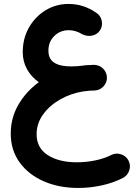

<svg xmlns="http://www.w3.org/2000/svg" viewBox="-20 -620 689 968"><path d="M34.2 53.2Q34.2 -25.9 73 -92.5Q111.8 -159.2 175.8 -205.6Q138.2 -231.9 116.5 -270.5Q94.7 -309.1 94.7 -357.4Q94.7 -426.3 126 -481.2Q157.2 -536.1 209.7 -568.1Q262.2 -600.1 325.7 -600.1Q400.9 -600.1 464.4 -556.2Q486.8 -542.5 492.7 -516.1Q498.5 -489.7 484.4 -467.3Q470.7 -446.3 445.6 -440.7Q420.4 -435.1 394.5 -447.3Q361.8 -467.8 326.7 -467.8Q283.7 -467.8 253.9 -438.7Q224.1 -409.7 224.1 -364.7Q224.1 -322.8 253.4 -304Q282.7 -285.2 338.4 -285.2Q356 -285.2 374.5 -286.6Q412.1 -292.5 450.7 -293Q460 -293.5 469.2 -291Q470.2 -291 470.7 -290.5Q471.2 -290.5 471.7 -290.5Q492.2 -284.7 505.6 -267.3Q519 -250 519 -228Q519 -209 508.8 -193.6Q498.5 -178.2 482.4 -169.9Q470.2 -164.1 456.5 -163.6Q448.7 -163.1 439.7 -163.1Q430.7 -163.1 413.6 -160.6Q406.7 -159.7 400.4 -159.2Q337.4 -149.4 283.7 -118.9Q230 -88.4 197.3 -43Q164.6 2.4 164.6 56.6Q164.6 126 220.9 162.1Q277.3 198.2 367.7 198.2Q414.6 198.2 460.4 188.7Q506.3 179.2 540.5 161.6Q564.5 149.4 590.3 158Q616.2 166.5 627.9 189.5Q640.1 213.4 631.8 239Q623.5 264.6 600.1 276.9Q551.8 301.8 493.2 314.7Q434.6 327.6 374.5 327.6Q277.3 327.6 200.4 293.9Q123.5 260.3 78.9 198.7Q34.2 137.2 34.2 53.2Z"/></svg>

Font: Mikhak-FD Bold
Style: Regular
Weight: 700
Designer: Amin Abedi
Version: Version 3.3